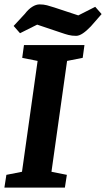

<svg xmlns="http://www.w3.org/2000/svg" viewBox="-25 -853 482 873"><path d="M-5 0 4 -58 75 -72 146 -576 76 -590 84 -648H359L351 -590L280 -576L209 -72L279 -58L270 0ZM321 -690Q302 -690 286.5 -694Q271 -698 254 -704L144 -741L66 -702L37 -735L88 -790Q104 -811 121.5 -822Q139 -833 155 -833Q173 -833 188.5 -829Q204 -825 222 -819L331 -783L408 -822L437 -789L388 -733Q369 -713 352 -701.5Q335 -690 321 -690Z"/></svg>

Font: Faustina
Style: Bold Italic
Weight: 700
Italic angle: -8°
Designer: Alfonso Garcia
Foundry: http://www.omnibus-type.com
Version: Version 1.200